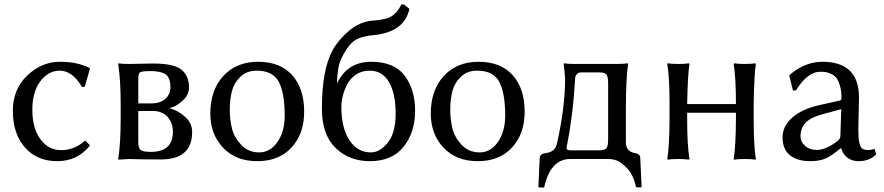

<svg xmlns="http://www.w3.org/2000/svg" viewBox="-20 -718 3990 867"><path d="M250 -398.9Q198.2 -398.9 162.1 -351.1Q126 -303.2 126 -223.1Q126 -138.2 162.6 -89.1Q199.2 -40 255.9 -40Q315.9 -40 362.8 -82H367.2L386.2 -61Q330.1 9.8 238.8 9.8Q147 9.8 92.5 -52Q38.1 -113.8 38.1 -217.8Q38.1 -314.9 103 -377Q168 -439 251 -439Q330.1 -439 383.8 -411.1L386.2 -408.2L362.8 -326.2L350.1 -325.2Q307.1 -398.9 250 -398.9Z M604.5 -251H661.6Q703.6 -251 726.6 -271.5Q749.5 -292 749.5 -323.2Q749.5 -367.2 728 -382.1Q706.5 -397 661.6 -397Q620.6 -397 612.5 -391.6Q604.5 -386.2 604.5 -362.8ZM604.5 -216.8V-77.1Q604.5 -49.3 615 -40.8Q625.5 -32.2 661.6 -32.2Q760.7 -32.2 760.7 -123Q760.7 -163.1 736.8 -189.9Q712.9 -216.8 670.9 -216.8ZM563.5 0 514.6 2.9 513.7 0Q524.9 -68.8 524.9 -180.2V-249Q524.9 -356 513.7 -429.2L514.6 -432.1Q528.8 -429.2 563.5 -429.2Q584.5 -429.2 618.2 -430.2Q651.9 -431.2 670.9 -431.2Q766.1 -431.2 799.8 -403.1Q833.5 -375 833.5 -323.2Q833.5 -289.1 803.2 -262Q772.9 -234.9 747.6 -231V-229Q786.6 -217.8 817.1 -189.5Q847.7 -161.1 847.7 -122.1Q847.7 2 706.5 2Q633.3 2 600.8 1Q568.4 0 563.5 0Z M929.7 -205.1Q929.7 -311 988.5 -375Q1047.4 -439 1145.5 -439Q1245.6 -439 1299.6 -378.4Q1353.5 -317.9 1353.5 -213.9Q1353.5 -113.8 1296.6 -52Q1239.7 9.8 1141.6 9.8Q1044.4 9.8 987.1 -51.3Q929.7 -112.3 929.7 -205.1ZM1138.7 -398.9Q1094.7 -398.9 1066.2 -372.1Q1037.6 -345.2 1027.6 -307.6Q1017.6 -270 1017.6 -222.2Q1017.6 -177.2 1027.6 -137.2Q1037.6 -97.2 1069.6 -63.5Q1101.6 -29.8 1150.4 -29.8Q1200.2 -29.8 1232.9 -76.9Q1265.6 -124 1265.6 -195.8Q1265.6 -296.9 1239.3 -347.9Q1212.9 -398.9 1138.7 -398.9Z M1433.6 -228Q1433.6 -403.8 1482.4 -492.2Q1507.3 -537.1 1555.4 -578.6Q1603.5 -620.1 1663.6 -625Q1723.6 -628.9 1749.5 -645.5Q1775.4 -662.1 1792.5 -698.2H1803.7L1828.6 -678.2Q1806.6 -572.3 1664.6 -559.1Q1601.6 -553.2 1573 -528.6Q1544.4 -503.9 1519.5 -449.2Q1503.4 -416 1501.5 -340.8Q1548.3 -439 1655.8 -439Q1760.7 -439 1807.6 -376Q1854.5 -313 1854.5 -217.8Q1854.5 -120.6 1802.5 -55.4Q1750.5 9.8 1650.4 9.8Q1557.6 9.8 1495.6 -49.6Q1433.6 -108.9 1433.6 -228ZM1649.4 -398.9Q1613.3 -398.9 1586.9 -380.9Q1560.5 -362.8 1547.1 -335.9Q1533.7 -309.1 1527.6 -283.4Q1521.5 -257.8 1521.5 -234.9Q1521.5 -140.6 1557.6 -85.2Q1593.8 -29.8 1654.8 -29.8Q1695.8 -29.8 1731.2 -74Q1766.6 -118.2 1766.6 -204.1Q1766.6 -295.9 1736.6 -347.4Q1706.5 -398.9 1649.4 -398.9Z M1925.3 -205.1Q1925.3 -311 1984.1 -375Q2043 -439 2141.1 -439Q2241.2 -439 2295.2 -378.4Q2349.1 -317.9 2349.1 -213.9Q2349.1 -113.8 2292.2 -52Q2235.4 9.8 2137.2 9.8Q2040 9.8 1982.7 -51.3Q1925.3 -112.3 1925.3 -205.1ZM2134.3 -398.9Q2090.3 -398.9 2061.8 -372.1Q2033.2 -345.2 2023.2 -307.6Q2013.2 -270 2013.2 -222.2Q2013.2 -177.2 2023.2 -137.2Q2033.2 -97.2 2065.2 -63.5Q2097.2 -29.8 2146 -29.8Q2195.8 -29.8 2228.5 -76.9Q2261.2 -124 2261.2 -195.8Q2261.2 -296.9 2234.9 -347.9Q2208.5 -398.9 2134.3 -398.9Z M2538.1 -50.8Q2538.1 -38.6 2557.1 -39.1H2686Q2711.9 -39.1 2719 -49.6Q2726.1 -60.1 2726.1 -87.9V-341.8Q2726.1 -369.6 2719.2 -380.4Q2712.4 -391.1 2686 -391.1H2605Q2589.8 -391.1 2583.5 -381.6Q2577.1 -372.1 2577.1 -365.2Q2571.3 -265.1 2561.3 -190.7Q2551.3 -116.2 2544.7 -85Q2538.1 -53.7 2538.1 -50.8ZM2531.7 -364.3Q2529.3 -402.3 2525.4 -429.2L2527.3 -432.1Q2545.4 -429.2 2575.2 -429.2H2766.1Q2795.9 -429.2 2814 -432.1L2816.4 -429.2Q2806.6 -366.2 2806.2 -229V-76.2Q2806.2 -34.2 2846.2 -26.9Q2871.1 -22.9 2871.1 -5.9L2877.4 127.9H2852.1Q2847.2 102.1 2835.2 75.9Q2823.2 49.8 2794.2 24.9Q2765.1 0 2727.1 0H2555.2Q2465.3 0 2437 128.9L2411.1 127.9L2417 -4.9Q2418 -23.9 2445.3 -26.9Q2486.3 -31.7 2495.1 -69.8Q2532.2 -235.4 2531.7 -364.3Z M3003.4 -250Q3003.4 -369.1 2993.2 -429.2L2995.1 -432.1Q3013.2 -429.2 3043.2 -429.2Q3073.2 -429.2 3091.3 -432.1L3093.3 -429.2Q3085.4 -376 3083 -250V-248H3303.2V-250Q3303.2 -369.1 3293 -429.2L3295.4 -432.1Q3313.5 -429.2 3343.3 -429.2Q3373 -429.2 3391.1 -432.1L3393.1 -429.2Q3385.3 -376 3383.3 -250V-179.2Q3383.3 -63 3393.1 0L3391.1 2.9Q3373 0 3343 0Q3313 0 3295.4 2.9L3293 0Q3302.7 -60.1 3303.2 -179.2V-209H3083V-179.2Q3083 -63 3093.3 0L3091.3 2.9Q3073.2 0 3043.2 0Q3013.2 0 2995.1 2.9L2993.2 0Q3002.9 -60.1 3003.4 -179.2Z M3778.8 -225.1 3693.8 -202.1Q3638.7 -187 3616.7 -162.6Q3594.7 -138.2 3594.7 -102.1Q3594.7 -78.1 3615.2 -59.6Q3635.7 -41 3668.9 -41Q3709 -41 3760.7 -80.1Q3774.9 -89.8 3774.9 -106ZM3778.8 -47.9H3774.9Q3734.9 -13.7 3707.3 -2Q3679.7 9.8 3638.7 9.8Q3580.6 9.8 3547.1 -17.1Q3513.7 -43.9 3513.7 -98.1Q3513.7 -148.9 3558.1 -187.5Q3602.5 -226.1 3679.7 -243.2L3772.9 -264.2Q3779.8 -266.1 3779.8 -275.9Q3779.8 -308.1 3772.7 -331.5Q3765.6 -355 3756.6 -366.5Q3747.6 -377.9 3732.7 -384.5Q3717.8 -391.1 3707.8 -392.6Q3697.8 -394 3683.6 -394Q3626.5 -394 3573.7 -309.1L3560.5 -310.1L3543.9 -377L3546.9 -380.9Q3615.7 -439 3693.8 -439Q3858.9 -439 3858.9 -276.9Q3858.9 -273.4 3858.4 -252.7Q3857.9 -231.9 3857.4 -208.3Q3856.9 -184.6 3856.4 -160.2Q3856 -135.7 3856 -126Q3856 -63 3872.6 -47.9Q3880.9 -40.5 3901.9 -40.5Q3914.1 -40.5 3928.7 -45.9L3936.5 -21Q3907.2 9.8 3856.9 9.8Q3828.6 9.8 3807.9 -4.9Q3787.1 -19.5 3778.8 -47.9Z"/></svg>

Font: Biolilbert
Style: Regular
Weight: 400
Designer: Philipp H. Poll
Foundry: Philipp H. Poll
Version: Version 1.1.0